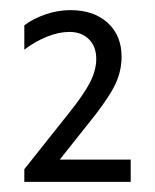

<svg xmlns="http://www.w3.org/2000/svg" viewBox="-20 -644 305 379"><path d="M238 -329V-285H28V-310L117 -422Q145 -457 157.5 -481Q170 -505 170 -528Q170 -552 155.5 -566.5Q141 -581 117 -581Q96 -581 72.5 -571.5Q49 -562 28 -546V-594Q45 -607 69.5 -615.5Q94 -624 119 -624Q165 -624 192.5 -599Q220 -574 220 -532Q220 -500 204 -470.5Q188 -441 152 -397L98 -329Z"/></svg>

Font: Madhuban
Style: Regular
Weight: 400
Designer: jaikishan Patel
Foundry: MagicType
Version: Version 1.000